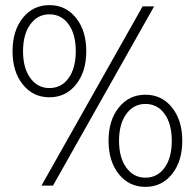

<svg xmlns="http://www.w3.org/2000/svg" viewBox="-20 -725 759 750"><path d="M173 -345Q109 -345 69 -395Q29 -445 29 -525Q29 -605 69 -655Q109 -705 173 -705Q237 -705 277 -655Q317 -605 317 -525Q317 -445 277 -395Q237 -345 173 -345ZM173 -381Q220 -381 248 -420Q276 -459 276 -525Q276 -591 248 -630Q220 -669 173 -669Q127 -669 98.5 -630Q70 -591 70 -525Q70 -459 98.5 -420Q127 -381 173 -381ZM142 0 537 -700H582L187 0ZM548 5Q484 5 444 -45Q404 -95 404 -175Q404 -255 444 -305Q484 -355 548 -355Q612 -355 652 -305Q692 -255 692 -175Q692 -95 652 -45Q612 5 548 5ZM548 -31Q595 -31 623 -70Q651 -109 651 -175Q651 -241 623 -280Q595 -319 548 -319Q502 -319 473.5 -280Q445 -241 445 -175Q445 -109 473.5 -70Q502 -31 548 -31Z"/></svg>

Font: Red Hat Text Light
Style: Regular
Weight: 300
Designer: Pentagram, MCKL
Foundry: Pentagram, MCKL
Version: Version 1.023; ttfautohint (v1.8.3)